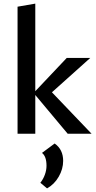

<svg xmlns="http://www.w3.org/2000/svg" viewBox="-20 -739 532 1061"><path d="M486 0H354L175 -214V0H77V-702L175 -719V-235L349 -419H479L267 -229ZM329 150Q329 195 304.5 237.5Q280 280 240 302L203 271Q219 251 228 226Q237 201 237 177Q237 125 212 106L282 54Q329 87 329 150Z"/></svg>

Font: Ysabeau Infant Semibold
Style: Regular
Weight: 600
Designer: Christian Thalmann (Catharsis Fonts)
Version: Version 0.003